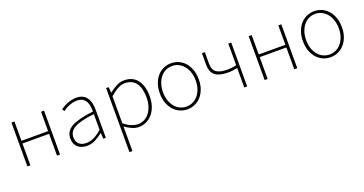

<svg xmlns="http://www.w3.org/2000/svg" viewBox="-38 -1233 4114 2168"><g transform="rotate(-20 2019.5 -148.5)"><path d="M141 -527V-294H461V-527H497V0H461V-262H141V0H105V-527Z M820 13Q789 13 761.5 4.5Q734 -4 713 -21Q692 -38 680 -65.5Q668 -93 668 -130Q668 -218 751 -263.5Q834 -309 1012 -329Q1013 -361 1008.5 -392.5Q1004 -424 990 -449.5Q976 -475 950.5 -491Q925 -507 884 -507Q856 -507 830.5 -501Q805 -495 783 -485.5Q761 -476 743 -465Q725 -454 712 -444L694 -472Q707 -481 726.5 -493Q746 -505 770.5 -515.5Q795 -526 824.5 -533Q854 -540 887 -540Q933 -540 964 -524Q995 -508 1013.5 -480.5Q1032 -453 1040 -417Q1048 -381 1048 -341V0H1018L1013 -70H1010Q969 -37 921 -12Q873 13 820 13ZM823 -20Q871 -20 915.5 -42Q960 -64 1012 -109V-298Q926 -289 867.5 -274Q809 -259 773 -238.5Q737 -218 721 -191Q705 -164 705 -131Q705 -101 714.5 -79.5Q724 -58 740 -45Q756 -32 777.5 -26Q799 -20 823 -20Z M1273 -527 1279 -459H1281Q1320 -490 1366 -515Q1412 -540 1462 -540Q1516 -540 1555.5 -521Q1595 -502 1621.5 -466.5Q1648 -431 1661 -381.5Q1674 -332 1674 -271Q1674 -204 1655 -151Q1636 -98 1604 -61.5Q1572 -25 1529.5 -6Q1487 13 1440 13Q1402 13 1361.5 -4.5Q1321 -22 1279 -53V243H1243V-527ZM1459 -507Q1418 -507 1374 -483.5Q1330 -460 1279 -416V-91Q1326 -52 1368.5 -36Q1411 -20 1443 -20Q1485 -20 1520.5 -38.5Q1556 -57 1581.5 -90.5Q1607 -124 1621.5 -170Q1636 -216 1636 -271Q1636 -321 1626.5 -364.5Q1617 -408 1596 -439.5Q1575 -471 1541 -489Q1507 -507 1459 -507Z M2026 13Q1979 13 1936.5 -5.5Q1894 -24 1862 -59.5Q1830 -95 1811 -146Q1792 -197 1792 -262Q1792 -328 1811 -380Q1830 -432 1862 -467.5Q1894 -503 1936.5 -521.5Q1979 -540 2026 -540Q2073 -540 2115.5 -521.5Q2158 -503 2190 -467.5Q2222 -432 2241 -380Q2260 -328 2260 -262Q2260 -197 2241 -146Q2222 -95 2190 -59.5Q2158 -24 2115.5 -5.5Q2073 13 2026 13ZM2026 -20Q2068 -20 2104 -37.5Q2140 -55 2166.5 -87Q2193 -119 2208 -163.5Q2223 -208 2223 -262Q2223 -316 2208 -361.5Q2193 -407 2166.5 -439Q2140 -471 2104 -489Q2068 -507 2026 -507Q1984 -507 1948 -489Q1912 -471 1886 -439Q1860 -407 1845 -361.5Q1830 -316 1830 -262Q1830 -208 1845 -163.5Q1860 -119 1886 -87Q1912 -55 1948 -37.5Q1984 -20 2026 -20Z M2429 -527V-388Q2429 -315 2471 -284.5Q2513 -254 2604 -254Q2633 -254 2657.5 -257Q2682 -260 2711 -267V-527H2746V0H2711V-234Q2695 -231 2682 -228.5Q2669 -226 2656.5 -224.5Q2644 -223 2630.5 -222Q2617 -221 2598 -221Q2494 -221 2444 -260.5Q2394 -300 2394 -388V-527Z M2992 -527V-294H3312V-527H3348V0H3312V-262H2992V0H2956V-527Z M3746 13Q3699 13 3656.5 -5.5Q3614 -24 3582 -59.5Q3550 -95 3531 -146Q3512 -197 3512 -262Q3512 -328 3531 -380Q3550 -432 3582 -467.5Q3614 -503 3656.5 -521.5Q3699 -540 3746 -540Q3793 -540 3835.5 -521.5Q3878 -503 3910 -467.5Q3942 -432 3961 -380Q3980 -328 3980 -262Q3980 -197 3961 -146Q3942 -95 3910 -59.5Q3878 -24 3835.5 -5.5Q3793 13 3746 13ZM3746 -20Q3788 -20 3824 -37.5Q3860 -55 3886.5 -87Q3913 -119 3928 -163.5Q3943 -208 3943 -262Q3943 -316 3928 -361.5Q3913 -407 3886.5 -439Q3860 -471 3824 -489Q3788 -507 3746 -507Q3704 -507 3668 -489Q3632 -471 3606 -439Q3580 -407 3565 -361.5Q3550 -316 3550 -262Q3550 -208 3565 -163.5Q3580 -119 3606 -87Q3632 -55 3668 -37.5Q3704 -20 3746 -20Z"/></g></svg>

Font: Kinto Sans Thin
Style: Regular
Weight: 100
Designer: Authors: Ryoko NISHIZUKA  (kana & ideographs); Paul D. Hunt (Latin, Greek & Cyrillic); Wenlong ZHANG  (bopomofo); Sandol
Foundry: Adobe Systems Incorporated, ookami Inc.
Version: Version 0.001